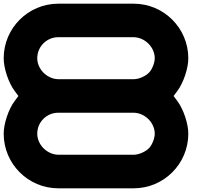

<svg xmlns="http://www.w3.org/2000/svg" viewBox="-20 -820 1140 1040"><path d="M704.6 -800H295.4C132.5 -799.8 0.2 -667.5 0 -504.6C0 -504.4 0 -504.2 0 -504C0 -449.9 26.4 -371 59 -327.8L79.6 -300L59 -272.2C26.4 -229 0 -150.1 0 -96C0 -95.8 0 -95.6 0 -95.4C0.2 67.5 132.5 199.8 295.4 200H704.6C867.5 199.8 999.8 67.5 1000 -95.4C1000 -95.6 1000 -95.8 1000 -96C1000 -150.1 973.6 -229 941 -272.2L920.4 -300L941 -327.8C973.6 -371 1000 -449.9 1000 -504C1000 -504.2 1000 -504.4 1000 -504.6C999.8 -667.5 867.5 -799.8 704.6 -800ZM788.6 -19C769.9 1.5 732.3 18.1 704.6 18.2H298.3C298.2 18.2 297.9 18.2 297.7 18.2C240.6 18.2 189 -27.8 182.4 -84.4C182 -87.6 181.8 -92.8 181.8 -96C181.8 -158.6 232.6 -209.4 295.2 -209.4H295.4H701.7C701.9 -209.4 702.2 -209.4 702.5 -209.4C759.4 -209.4 811 -163.5 817.6 -106.9C817.9 -103.8 818.2 -98.8 818.2 -95.7C818.2 -71.4 804.9 -37 788.6 -19ZM788.6 -428.1C769.9 -407.6 732.3 -391 704.6 -391H298.3C298.1 -391 297.8 -391 297.5 -391C240.6 -391 189 -436.9 182.4 -493.5C182.1 -496.6 181.8 -501.6 181.8 -504.7C181.8 -567.4 232.7 -618.4 295.4 -618.5H701.7C701.8 -618.5 702.1 -618.5 702.3 -618.5C759.4 -618.5 811 -572.5 817.6 -515.8C817.9 -512.8 818.2 -507.8 818.2 -504.7C818.2 -480.4 804.9 -446.1 788.6 -428.1Z"/></svg>

Font: Kubos
Style: Light
Weight: 300
Version: Version 001.000